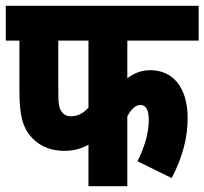

<svg xmlns="http://www.w3.org/2000/svg" viewBox="-20 -642 705 662"><path d="M419 -502H665V-622H0V-502H47V-328C47 -243 59 -205 83 -175C108 -145 145 -122 202 -122C232 -122 258 -128 285 -143V0H419V-241C433 -267 448 -280 464 -280C482 -280 493 -265 493 -228C493 -180 476 -130 454 -86L572 -28C611 -103 627 -170 627 -235C627 -342 575 -400 498 -400C468 -400 442 -390 419 -372ZM181 -502H285V-271C270 -254 250 -241 225 -241C211 -241 201 -246 194 -255C183 -269 181 -284 181 -326Z"/></svg>

Font: Noto Sans Devanagari UI ExtraCondensed ExtraBold
Style: Regular
Weight: 800
Width: 2
Designer: Jelle Bosma - Monotype Design Team
Foundry: Monotype Imaging Inc.
Version: Version 2.003